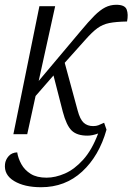

<svg xmlns="http://www.w3.org/2000/svg" viewBox="-30 -562 554 804"><path d="M26 0 135 -536H201L132 -223L307 -431Q341 -472 365 -496Q389 -520 410.5 -531Q432 -542 457 -542Q493 -542 500.5 -522Q508 -502 502 -472Q455 -471 427.5 -465.5Q400 -460 378 -444Q356 -428 326 -394L241 -299L295 -100Q305 -62 320.5 -48Q336 -34 360 -34Q373 -34 382 -37.5Q391 -41 406 -48L416 -19Q385 91 314 156.5Q243 222 142 222Q72 222 29 196Q-14 170 -9 125Q-7 107 6 92Q19 77 42 76Q46 101 59.5 125.5Q73 150 98.5 166Q124 182 165 182Q202 182 242 164.5Q282 147 318.5 106.5Q355 66 381 -3Q357 6 336 6Q292 6 270 -15.5Q248 -37 233 -94L194 -246L119 -160L84 0Z"/></svg>

Font: Noto Serif ExtraCondensed Light
Style: Italic
Weight: 300
Width: 2
Italic angle: -12°
Designer: Monotype Design Team
Foundry: Monotype Imaging Inc.
Version: Version 2.014; ttfautohint (v1.8.4.7-5d5b)